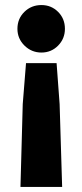

<svg xmlns="http://www.w3.org/2000/svg" viewBox="-20 -553 326 760"><path d="M226 187H61L70 -141L83 -303H204L216 -141ZM144 -533Q183 -533 210 -506Q237 -479 237 -439Q237 -400 210 -372.5Q183 -345 144 -345Q105 -345 77 -372.5Q49 -400 49 -439Q49 -479 76.5 -506Q104 -533 144 -533Z"/></svg>

Font: Gabarito
Style: Bold
Weight: 700
Designer: Leandro Assis / Alvaro Franca / Felipe Casaprima
Foundry: Naipe Foundry
Version: Version 1.000